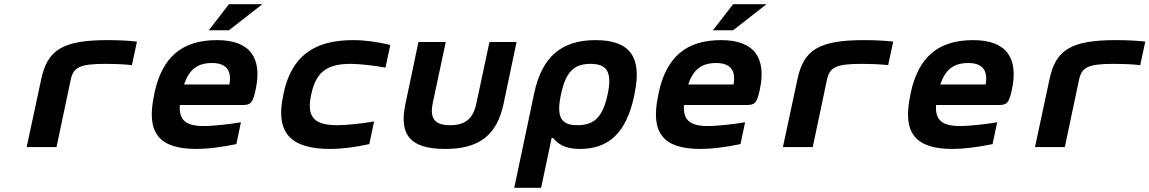

<svg xmlns="http://www.w3.org/2000/svg" viewBox="-20 -700 5472 914"><path d="M482 -396C512 -396 565 -395 608 -390L632 -502C587 -507 540 -509 492 -509C276 -509 205 -461 176 -322L107 0H249L317 -322C330 -379 358 -396 482 -396Z M1197 -273C1229 -422 1173 -509 1013 -509C849 -509 752 -431 715 -256L713 -244C675 -66 739 9 914 9C967 9 1033 1 1105 -14L1127 -118C1083 -110 997 -100 950 -100C866 -100 831 -127 836 -200H1132C1174 -200 1183 -209 1197 -273ZM856 -298C881 -370 920 -400 990 -400C1058 -400 1084 -363 1072 -298ZM974 -556H1070L1229 -680H1070Z M1330 -256 1328 -244C1290 -67 1365 9 1551 9C1608 9 1670 1 1738 -14L1761 -122C1711 -113 1632 -104 1587 -104C1478 -104 1438 -140 1461 -248L1462 -252C1485 -360 1540 -396 1649 -396C1694 -396 1769 -387 1815 -378L1838 -486C1776 -501 1717 -509 1661 -509C1475 -509 1368 -433 1330 -256Z M1910 -205C1878 -56 1935 9 2099 9C2261 9 2345 -56 2377 -205L2439 -500H2310L2248 -209C2233 -136 2196 -104 2123 -104C2049 -104 2025 -136 2040 -209L2102 -500H1972Z M2999 -244 3001 -256C3038 -431 2976 -509 2815 -509C2654 -509 2560 -431 2523 -256L2428 194H2556L2606 -43H2613C2635 -17 2666 9 2740 9C2875 9 2961 -64 2999 -244ZM2650 -248 2651 -252C2673 -357 2712 -396 2791 -396C2869 -396 2895 -358 2873 -252L2872 -248C2849 -142 2808 -104 2729 -104C2650 -104 2628 -143 2650 -248Z M3597 -273C3629 -422 3573 -509 3413 -509C3249 -509 3152 -431 3115 -256L3113 -244C3075 -66 3139 9 3314 9C3367 9 3433 1 3505 -14L3527 -118C3483 -110 3397 -100 3350 -100C3266 -100 3231 -127 3236 -200H3532C3574 -200 3583 -209 3597 -273ZM3256 -298C3281 -370 3320 -400 3390 -400C3458 -400 3484 -363 3472 -298ZM3374 -556H3470L3629 -680H3470Z M4082 -396C4112 -396 4165 -395 4208 -390L4232 -502C4187 -507 4140 -509 4092 -509C3876 -509 3805 -461 3776 -322L3707 0H3849L3917 -322C3930 -379 3958 -396 4082 -396Z M4797 -273C4829 -422 4773 -509 4613 -509C4449 -509 4352 -431 4315 -256L4313 -244C4275 -66 4339 9 4514 9C4567 9 4633 1 4705 -14L4727 -118C4683 -110 4597 -100 4550 -100C4466 -100 4431 -127 4436 -200H4732C4774 -200 4783 -209 4797 -273ZM4456 -298C4481 -370 4520 -400 4590 -400C4658 -400 4684 -363 4672 -298Z M5282 -396C5312 -396 5365 -395 5408 -390L5432 -502C5387 -507 5340 -509 5292 -509C5076 -509 5005 -461 4976 -322L4907 0H5049L5117 -322C5130 -379 5158 -396 5282 -396Z"/></svg>

Font: LT Wave Mono Bold
Style: Italic
Weight: 700
Designer: Daniel Lyons
Version: Version 2.5 (Glyphs App)